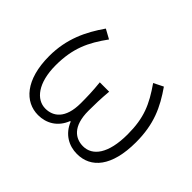

<svg xmlns="http://www.w3.org/2000/svg" viewBox="-116 -759 985 985"><g transform="rotate(45 376.5 -267.0)"><path d="M236 13C295 13 349 -17 374 -82H378C404 -17 459 13 518 13C619 13 690 -68 690 -244C690 -375 651 -458 589 -547L537 -521C601 -429 631 -362 631 -242C631 -101 580 -37 512 -37C458 -37 403 -71 403 -186C403 -228 404 -275 409 -330H341C347 -275 348 -228 348 -186C348 -72 294 -37 239 -37C173 -37 119 -104 119 -232C119 -355 155 -431 219 -519L168 -547C108 -461 62 -367 62 -242C62 -69 141 13 236 13Z"/></g></svg>

Font: Noto Sans CJK KR Light
Style: Regular
Weight: 300
Designer: Ryoko NISHIZUKA (kana & ideographs); Paul D. Hunt (Latin, Greek & Cyrillic); Wenlong ZHANG (bopomofo); Sandoll Communica
Foundry: Adobe Systems Incorporated
Version: Version 1.004;PS 1.004;hotconv 1.0.82;makeotf.lib2.5.63406